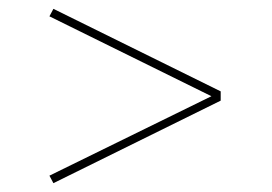

<svg xmlns="http://www.w3.org/2000/svg" viewBox="-20 -558 616 435"><path d="M101 -143 480 -330V-351L101 -538L92 -521L459 -340L92 -160Z"/></svg>

Font: Iosevka Sparkle Thin
Style: Regular
Weight: 100
Designer: Belleve Invis
Foundry: Belleve Invis
Version: Version 4.5.0; ttfautohint (v1.8.3)